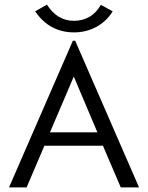

<svg xmlns="http://www.w3.org/2000/svg" viewBox="-20 -810 640 830"><path d="M502 0 425 -180H172L95 0H19L295 -634H305L581 0ZM299 -479 196 -238H401ZM416 -789 467 -761Q440 -717 396 -693.5Q352 -670 300 -670Q194 -670 132 -761L183 -790Q227 -720 300 -720Q336 -720 366 -737Q396 -754 416 -789Z"/></svg>

Font: Inconsolata Expanded
Style: Regular
Weight: 400
Width: 7
Monospace: yes
Designer: Raph Levien, Cyreal, Brenton Simpson
Foundry: Raph Levien, Cyreal, Google
Version: Version 3.000; ttfautohint (v1.8.2.53-6de2)